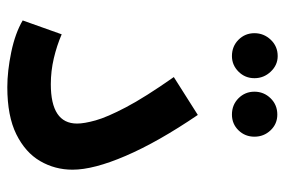

<svg xmlns="http://www.w3.org/2000/svg" viewBox="-144 -610 761 512"><g transform="rotate(90 236.0 -354.5)"><path d="M35 -35 72 -139Q102 -126 136 -118Q170 -110 205 -110Q310 -110 310 -180Q310 -199 301.5 -229.5Q293 -260 266.5 -310.5Q240 -361 186 -438L287 -502Q359 -396 396 -310Q433 -224 433 -168Q433 -121 410 -81.5Q387 -42 338.5 -18Q290 6 213 6Q170 6 119.5 -4.5Q69 -15 35 -35ZM130 -593Q104 -593 86.5 -610.5Q69 -628 69 -653Q69 -678 86.5 -696.5Q104 -715 130 -715Q154 -715 171.5 -696.5Q189 -678 189 -653Q189 -628 171.5 -610.5Q154 -593 130 -593ZM286 -593Q260 -593 242.5 -610.5Q225 -628 225 -653Q225 -678 242.5 -696Q260 -714 286 -714Q311 -714 328 -696Q345 -678 345 -653Q345 -628 328 -610.5Q311 -593 286 -593Z"/></g></svg>

Font: Noto Sans Arabic UI SmCn SmBd
Style: Regular
Weight: 600
Width: 4
Designer: Monotype Design Team, Nadine Chahine and Nizar Qandah
Foundry: Monotype Imaging Inc.
Version: Version 2.010; ttfautohint (v1.8.4.7-5d5b)